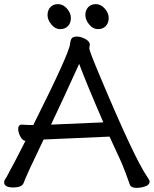

<svg xmlns="http://www.w3.org/2000/svg" viewBox="-27 -894 744 929"><path d="M220 -291 473 -302Q391 -491 356 -585Q278 -413 220 -291ZM633 15Q607 15 601 -1Q582 -57 561 -107L503 -233L345 -226Q199 -219 184 -219Q101 -47 87 -8Q79 13 37 13Q-7 13 -7 -12Q-7 -20 -2.5 -26Q2 -32 6 -39.5Q10 -47 19.5 -65Q29 -83 48.5 -119.5Q68 -156 96 -212H99Q83 -212 72 -232.5Q61 -253 61 -270Q61 -291 79 -291Q98 -289 134 -289Q307 -634 312 -681Q314 -701 320.5 -709Q327 -717 346 -717Q362 -717 383 -707Q404 -697 408 -680L405 -660Q405 -648 458 -522Q624 -127 685 -39Q697 -22 697 -16Q697 0 676.5 7.5Q656 15 633 15ZM302 -768Q288 -753 264 -753Q240 -753 221.5 -775.5Q203 -798 203 -821Q203 -844 216.5 -859Q230 -874 254 -874Q278 -874 297 -852.5Q316 -831 316 -807Q316 -783 302 -768ZM485 -768Q471 -753 447 -753Q423 -753 404.5 -775.5Q386 -798 386 -821Q386 -844 399.5 -859Q413 -874 437 -874Q461 -874 480 -852.5Q499 -831 499 -807Q499 -783 485 -768Z"/></svg>

Font: ToneOZ-Pinyin-WenKai-Medium
Style: Medium
Weight: 700
Designer: Fontworks Inc.
Foundry: ToneOZ
Version: Version 0.240331